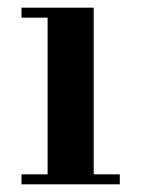

<svg xmlns="http://www.w3.org/2000/svg" viewBox="-20 -480 366 500"><path d="M224 -460V-26H292V0H36V-26H104V-434H36V-460Z"/></svg>

Font: Bodoni Moda 9pt SemiBold
Style: Regular
Weight: 600
Designer: Owen Earl
Foundry: indestructible type
Version: Version 2.005